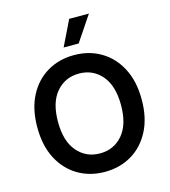

<svg xmlns="http://www.w3.org/2000/svg" viewBox="-137 -1069 1049 1187"><g transform="rotate(-15 387.5 -475.5)"><path d="M721.6 -363.6Q721.6 -246.1 677.7 -162.5Q633.9 -78.8 558.4 -34.4Q483 9.9 387.4 9.9Q291.9 9.9 216.3 -34.6Q140.6 -79.2 96.9 -162.8Q53.3 -246.4 53.3 -363.6Q53.3 -481.2 96.9 -564.8Q140.6 -648.4 216.3 -692.8Q291.9 -737.2 387.4 -737.2Q483 -737.2 558.4 -692.8Q633.9 -648.4 677.7 -564.8Q721.6 -481.2 721.6 -363.6ZM589.1 -363.6Q589.1 -487.9 532.8 -553.4Q476.6 -619 387.4 -619Q298.7 -619 242.2 -553.4Q185.7 -487.9 185.7 -363.6Q185.7 -239.7 242.2 -174Q298.7 -108.3 387.4 -108.3Q476.6 -108.3 532.8 -174Q589.1 -239.7 589.1 -363.6ZM338.4 -799 417.6 -961.3H543.7L434.7 -799Z"/></g></svg>

Font: Inter UI Semi Bold
Style: Regular
Weight: 600
Designer: Rasmus Andersson
Foundry: rsms
Version: 3.2;8d6f07862